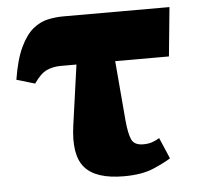

<svg xmlns="http://www.w3.org/2000/svg" viewBox="-44 -581 658 637"><g transform="rotate(-5 284.5 -263.0)"><path d="M77 -322 16 -340Q27 -408 46 -447.5Q65 -487 88.5 -506Q112 -525 138 -530.5Q164 -536 190 -536H543L527 -373H348L365 -173Q369 -130 378 -110Q387 -90 417 -90Q433 -90 445.5 -94Q458 -98 471 -106L501 -36Q481 -23 442.5 -6.5Q404 10 344 10Q251 10 214 -32.5Q177 -75 191 -173L219 -373H167Q141 -373 120 -363.5Q99 -354 77 -322Z"/></g></svg>

Font: Noto Serif SemiCondensed Black
Style: Regular
Weight: 900
Width: 4
Designer: Monotype Design Team
Foundry: Monotype Imaging Inc.
Version: Version 2.014; ttfautohint (v1.8.4.7-5d5b)